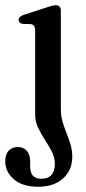

<svg xmlns="http://www.w3.org/2000/svg" viewBox="-43 -480 329 732"><path d="M189 -64.5Q189 -31.5 200 -1.5Q211 28.5 221.8 57.8Q232.5 87 232.5 117.5Q232.5 169 197.2 200.5Q162 232 103 232Q42 232 9.5 203.2Q-23 174.5 -23 135.5Q-23 108.5 -9.8 94.5Q3.5 80.5 25 80.5Q46.5 80.5 59.2 95.2Q72 110 72 134.5V155.5Q72 201.5 115 201.5Q166 201 166 144Q166 120.5 154.5 98Q143 75.5 128.2 53Q113.5 30.5 102.2 7Q91 -16.5 91 -42.5V-365Q91 -385 75.5 -388L42.5 -389Q28 -392.5 28 -404.5Q28 -416.5 46.5 -423L134 -451.5Q146 -455.5 154 -457.8Q162 -460 169.5 -460Q189 -460 189 -438.5Z"/></svg>

Font: Fraunces 72pt S050
Style: Regular
Weight: 400
Version: Version 1.000; ttfautohint (v1.8.3)